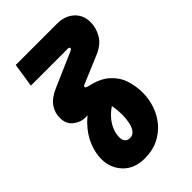

<svg xmlns="http://www.w3.org/2000/svg" viewBox="-220 -590 888 888"><g transform="rotate(-45 224.0 -146.0)"><path d="M180 218Q112 218 73.5 177Q35 136 35 78Q35 39 52 -4Q69 -47 106.5 -86Q144 -125 206 -152L250 -65Q227 -52 207.5 -31.5Q188 -11 176.5 14Q165 39 165 66Q165 82 173 92.5Q181 103 198 103Q217 103 228 88.5Q239 74 244 50.5Q249 27 249 1Q249 -27 244.5 -53Q240 -79 233 -94Q227 -103 207 -106.5Q187 -110 173 -110H121Q87 -110 60.5 -131.5Q34 -153 34 -192Q34 -227 53.5 -255Q73 -283 119 -303L289 -377Q294 -379 295.5 -381.5Q297 -384 297 -386Q297 -393 287 -393H45L63 -510H332Q384 -510 416 -481Q448 -452 448 -405Q448 -369 428.5 -334.5Q409 -300 363 -280L223 -221Q219 -220 217.5 -217.5Q216 -215 216 -213Q216 -208 225 -205L235 -202Q294 -189 327.5 -159Q361 -129 374.5 -89Q388 -49 388 -3Q388 38 374.5 77.5Q361 117 334.5 148.5Q308 180 269.5 199Q231 218 180 218Z"/></g></svg>

Font: MuseoModerno SemiBold
Style: Italic
Weight: 600
Italic angle: -9°
Designer: Pablo Cosgaya, Héctor Gatti, Marcela Romero, and the Authors of The MuseoModerno Project.
Foundry: Omnibus-Type Team
Version: Version 1.003